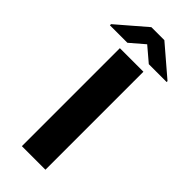

<svg xmlns="http://www.w3.org/2000/svg" viewBox="-340 -943 985 985"><g transform="rotate(45 152.0 -450.5)"><path d="M236.3 -710.9V0H65.4V-710.9ZM197.8 -901.4 357.9 -764.2V-757.8H228.5L150.4 -824.2L73.2 -757.8H-53.7V-766.1L103.5 -901.4Z"/></g></svg>

Font: Vazirmatn RD UI FD Black
Style: Regular
Weight: 900
Designer: Saber Rastikerdar
Foundry: Saber Rastikerdar
Version: Version 33.003